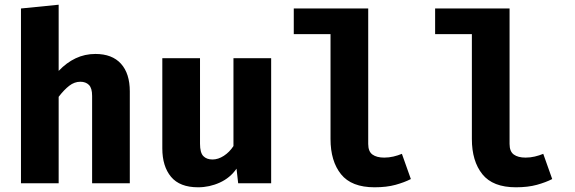

<svg xmlns="http://www.w3.org/2000/svg" viewBox="-20 -778 2440 815"><path d="M69 0V-742L229 -758V-477Q262 -512 301 -530.5Q340 -549 385 -549Q456 -549 493.5 -507.5Q531 -466 531 -390V0H371V-371Q371 -404 357.5 -417.5Q344 -431 321 -431Q296 -431 274 -414Q252 -397 229 -367V0Z M829 -531V-168Q829 -130 843 -115.5Q857 -101 882 -101Q906 -101 930 -116.5Q954 -132 971 -158V-531H1131V0H991L984 -62Q957 -23 913 -3Q869 17 821 17Q743 17 706 -27.5Q669 -72 669 -148V-531Z M1543 -167Q1543 -135 1561 -122Q1579 -109 1611 -109Q1631 -109 1650 -113.5Q1669 -118 1686 -125L1724 -18Q1697 -4 1659 6.5Q1621 17 1570 17Q1472 17 1427.5 -38.5Q1383 -94 1383 -188V-633H1227V-742H1543Z M2143 -167Q2143 -135 2161 -122Q2179 -109 2211 -109Q2231 -109 2250 -113.5Q2269 -118 2286 -125L2324 -18Q2297 -4 2259 6.5Q2221 17 2170 17Q2072 17 2027.5 -38.5Q1983 -94 1983 -188V-633H1827V-742H2143Z"/></svg>

Font: Qzxlaeiskcpccdgjqmyffctclhy
Style: Regular
Weight: 700
Monospace: yes
Designer: Carrois Corporate & Edenspiekermann
Foundry: Carrois Corporate GbR & Edenspiekermann AG
Version: Version 2.001